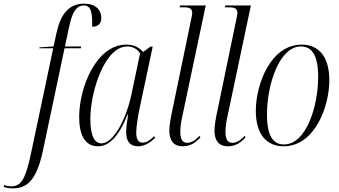

<svg xmlns="http://www.w3.org/2000/svg" viewBox="-154 -790 1855 1050"><path d="M-85 240C-8 240 46 201 82 28L199 -526H288L290 -536H201L224 -643C239 -714 259 -760 305 -760C342 -760 352 -726 350 -644C382 -644 400 -660 400 -692C400 -737 368 -770 305 -770C221 -770 177 -710 155 -610L139 -536L62 -531L61 -526H137L17 42C-13 188 -38 229 -92 229C-105 229 -121 226 -131 222L-134 232C-121 237 -103 240 -85 240Z M382 10C440 10 494 -39 544 -164H547C541 -130 536 -97 536 -67C536 -19 556 10 600 10C639 10 671 -13 695 -37L689 -45C666 -22 647 -10 625 -10C602 -10 591 -29 591 -66C591 -98 602 -164 610 -200L681 -535H669L629 -506C609 -528 581 -546 537 -546C372 -546 279 -312 279 -150C279 -51 311 10 382 10ZM401 -6C365 -6 340 -43 340 -139C340 -288 418 -536 542 -536C570 -536 597 -523 612 -498L564 -270C537 -143 468 -6 401 -6Z M845 10C890 10 917 -12 942 -39L937 -47C915 -23 893 -9 870 -9C841 -9 832 -33 832 -72C832 -96 837 -130 845 -163L971 -760H831L828 -750H852C887 -750 897 -740 897 -719C897 -713 896 -705 893 -692L788 -185C780 -148 772 -106 772 -75C772 -26 792 10 845 10Z M1092 10C1137 10 1164 -12 1189 -39L1184 -47C1162 -23 1140 -9 1117 -9C1088 -9 1079 -33 1079 -72C1079 -96 1084 -130 1092 -163L1218 -760H1078L1075 -750H1099C1134 -750 1144 -740 1144 -719C1144 -713 1143 -705 1140 -692L1035 -185C1027 -148 1019 -106 1019 -75C1019 -26 1039 10 1092 10Z M1397 10C1568 10 1647 -208 1647 -351C1647 -490 1581 -546 1496 -546C1326 -546 1245 -329 1245 -184C1245 -52 1307 10 1397 10ZM1399 0C1341 0 1306 -44 1306 -164C1306 -327 1373 -536 1492 -536C1553 -536 1586 -485 1586 -369C1586 -214 1523 0 1399 0Z"/></svg>

Font: Noto Serif Display Condensed Light
Style: Italic
Weight: 300
Width: 3
Italic angle: -12°
Designer: Monotype Design Team
Foundry: Monotype Imaging Inc.
Version: Version 2.009